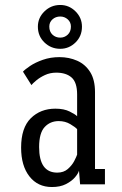

<svg xmlns="http://www.w3.org/2000/svg" viewBox="-20 -742 490 773"><path d="M189 11Q132 11 98.5 -31.8Q65 -74.5 65 -147.5Q65 -227.5 104 -266Q143 -304.5 203 -304.5Q237.5 -304.5 260.5 -293Q283.5 -281.5 290.5 -274V-361.5Q290.5 -410.5 268.2 -430Q246 -449.5 206.5 -449.5Q181.5 -449.5 160.8 -439.8Q140 -430 125.8 -418Q111.5 -406 106.5 -399.5L72.5 -453.5Q80.5 -462.5 101.2 -476.5Q122 -490.5 152.5 -501.2Q183 -512 219.5 -512Q258 -512 290.8 -497.5Q323.5 -483 343 -452Q362.5 -421 362.5 -371V-61.5H402.5V0H302.5L298 -55Q295 -43.5 281.8 -28Q268.5 -12.5 245.5 -0.8Q222.5 11 189 11ZM210.5 -47Q236.5 -47 253.2 -61.8Q270 -76.5 279 -94Q288 -111.5 290.5 -119.5V-222Q283.5 -230 263 -242.2Q242.5 -254.5 216.5 -254.5Q182 -254.5 159.8 -230.5Q137.5 -206.5 137.5 -150Q137.5 -47 210.5 -47ZM222.5 -545.5Q185.5 -545.5 159 -571Q132.5 -596.5 132.5 -634.5Q132.5 -670.5 159 -696.2Q185.5 -722 222.5 -722Q258 -722 284 -696.2Q310 -670.5 310 -634.5Q310 -596.5 284 -571Q258 -545.5 222.5 -545.5ZM222.5 -590.5Q240 -590.5 252.8 -602.5Q265.5 -614.5 265.5 -635Q265.5 -652.5 252.8 -664Q240 -675.5 222.5 -675.5Q204 -675.5 191.2 -664Q178.5 -652.5 178.5 -635Q178.5 -614.5 191.2 -602.5Q204 -590.5 222.5 -590.5Z"/></svg>

Font: Trispace Condensed Light
Style: Regular
Weight: 300
Width: 3
Designer: Tyler Finck
Foundry: Etcetera Type Company
Version: Version 1.210; ttfautohint (v1.8.3)